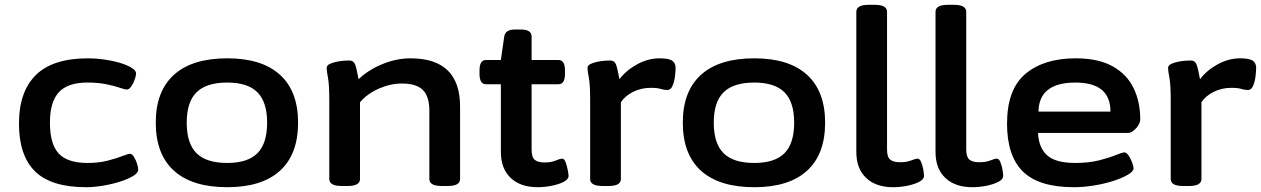

<svg xmlns="http://www.w3.org/2000/svg" viewBox="-20 -773 5255 800"><path d="M339 7Q193 7 126 -59Q59 -125 59 -258Q59 -391 129.5 -460.5Q200 -530 347 -530Q380 -530 415 -525Q450 -520 480 -511Q510 -502 528.5 -490.5Q547 -479 547 -467Q547 -458 541.5 -442Q536 -426 527 -413Q518 -400 509 -400Q500 -400 478.5 -407.5Q457 -415 423 -422Q389 -429 344 -429Q262 -429 225 -388.5Q188 -348 188 -262Q188 -173 224.5 -133.5Q261 -94 345 -94Q391 -94 428 -103.5Q465 -113 489 -122.5Q513 -132 522 -132Q530 -132 538 -119.5Q546 -107 551 -91Q556 -75 556 -66Q556 -53 535 -40Q514 -27 481 -16.5Q448 -6 410 0.5Q372 7 339 7Z M927 7Q781 7 705 -61.5Q629 -130 629 -262Q629 -393 705 -461.5Q781 -530 927 -530Q1071 -530 1146.5 -461.5Q1222 -393 1222 -262Q1222 -130 1146.5 -61.5Q1071 7 927 7ZM927 -94Q1012 -94 1052.5 -134.5Q1093 -175 1093 -262Q1093 -348 1052.5 -388.5Q1012 -429 927 -429Q840 -429 799 -388.5Q758 -348 758 -262Q758 -175 799 -134.5Q840 -94 927 -94Z M1405 2Q1377 2 1364.5 -5.5Q1352 -13 1352 -27V-357Q1352 -421 1346.5 -449.5Q1341 -478 1341 -490Q1341 -500 1353 -506Q1365 -512 1381.5 -515.5Q1398 -519 1413 -520Q1428 -521 1435 -521Q1453 -521 1459.5 -504.5Q1466 -488 1474 -443Q1515 -482 1573.5 -506Q1632 -530 1690 -530Q1897 -530 1897 -329V-27Q1897 -13 1884.5 -5.5Q1872 2 1844 2H1822Q1794 2 1781.5 -5.5Q1769 -13 1769 -27V-312Q1769 -371 1742 -398Q1715 -425 1655 -425Q1607 -425 1559 -404Q1511 -383 1480 -347V-27Q1480 -13 1467.5 -5.5Q1455 2 1427 2Z M2220 7Q2149 7 2108 -31.5Q2067 -70 2067 -140V-422H2005Q1978 -422 1978 -465V-480Q1978 -523 2005 -523H2067L2081 -621Q2086 -650 2125 -650H2150Q2195 -650 2195 -621V-523H2307Q2334 -523 2334 -480V-465Q2334 -422 2307 -422H2195V-150Q2195 -118 2208 -107Q2221 -96 2249 -96Q2276 -96 2295 -104Q2314 -112 2323 -112Q2331 -112 2336.5 -97.5Q2342 -83 2345.5 -65.5Q2349 -48 2349 -40Q2349 -26 2329 -15.5Q2309 -5 2279 1Q2249 7 2220 7Z M2492 2Q2464 2 2451.5 -5.5Q2439 -13 2439 -27V-357Q2439 -421 2433.5 -449.5Q2428 -478 2428 -490Q2428 -500 2440 -506Q2452 -512 2468.5 -515.5Q2485 -519 2500 -520Q2515 -521 2522 -521Q2540 -521 2546.5 -504.5Q2553 -488 2561 -443Q2590 -481 2635.5 -505.5Q2681 -530 2728 -530Q2767 -530 2781 -520Q2795 -510 2795 -490Q2795 -478 2792.5 -456Q2790 -434 2782.5 -416Q2775 -398 2761 -398Q2747 -398 2733 -402.5Q2719 -407 2691 -407Q2651 -407 2617.5 -390Q2584 -373 2567 -347V-27Q2567 -13 2554.5 -5.5Q2542 2 2514 2Z M3123 7Q2977 7 2901 -61.5Q2825 -130 2825 -262Q2825 -393 2901 -461.5Q2977 -530 3123 -530Q3267 -530 3342.5 -461.5Q3418 -393 3418 -262Q3418 -130 3342.5 -61.5Q3267 7 3123 7ZM3123 -94Q3208 -94 3248.5 -134.5Q3289 -175 3289 -262Q3289 -348 3248.5 -388.5Q3208 -429 3123 -429Q3036 -429 2995 -388.5Q2954 -348 2954 -262Q2954 -175 2995 -134.5Q3036 -94 3123 -94Z M3701 7Q3630 7 3589 -31.5Q3548 -70 3548 -140V-724Q3548 -738 3560.5 -745.5Q3573 -753 3601 -753H3623Q3651 -753 3663.5 -745.5Q3676 -738 3676 -724V-150Q3676 -119 3689 -108Q3702 -97 3730 -97Q3758 -97 3776.5 -104.5Q3795 -112 3804 -112Q3812 -112 3818 -98Q3824 -84 3827 -66.5Q3830 -49 3830 -40Q3830 -26 3810 -15.5Q3790 -5 3760.5 1Q3731 7 3701 7Z M4031 7Q3960 7 3919 -31.5Q3878 -70 3878 -140V-724Q3878 -738 3890.5 -745.5Q3903 -753 3931 -753H3953Q3981 -753 3993.5 -745.5Q4006 -738 4006 -724V-150Q4006 -119 4019 -108Q4032 -97 4060 -97Q4088 -97 4106.5 -104.5Q4125 -112 4134 -112Q4142 -112 4148 -98Q4154 -84 4157 -66.5Q4160 -49 4160 -40Q4160 -26 4140 -15.5Q4120 -5 4090.5 1Q4061 7 4031 7Z M4454 7Q4309 7 4242.5 -58Q4176 -123 4176 -258Q4176 -401 4253 -465.5Q4330 -530 4462 -530Q4556 -530 4615.5 -497Q4675 -464 4703 -406.5Q4731 -349 4731 -276Q4731 -264 4723 -251Q4715 -238 4703 -228.5Q4691 -219 4679 -219H4305Q4308 -157 4343.5 -125.5Q4379 -94 4460 -94Q4517 -94 4560 -105Q4603 -116 4629.5 -127Q4656 -138 4665 -138Q4674 -138 4682.5 -125Q4691 -112 4697 -96.5Q4703 -81 4703 -71Q4703 -59 4679.5 -45Q4656 -31 4618.5 -19Q4581 -7 4537.5 0Q4494 7 4454 7ZM4307 -308H4607Q4607 -429 4461 -429Q4309 -429 4307 -308Z M4911 2Q4883 2 4870.5 -5.5Q4858 -13 4858 -27V-357Q4858 -421 4852.5 -449.5Q4847 -478 4847 -490Q4847 -500 4859 -506Q4871 -512 4887.5 -515.5Q4904 -519 4919 -520Q4934 -521 4941 -521Q4959 -521 4965.5 -504.5Q4972 -488 4980 -443Q5009 -481 5054.5 -505.5Q5100 -530 5147 -530Q5186 -530 5200 -520Q5214 -510 5214 -490Q5214 -478 5211.5 -456Q5209 -434 5201.5 -416Q5194 -398 5180 -398Q5166 -398 5152 -402.5Q5138 -407 5110 -407Q5070 -407 5036.5 -390Q5003 -373 4986 -347V-27Q4986 -13 4973.5 -5.5Q4961 2 4933 2Z"/></svg>

Font: Asap Expanded SemiBold
Style: Regular
Weight: 600
Width: 7
Designer: Pablo Cosgaya
Foundry: Omnibus-Type
Version: Version 3.001; ttfautohint (v1.8.4.7-5d5b)